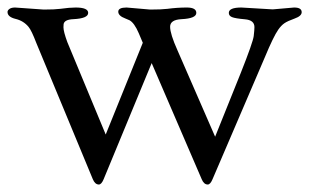

<svg xmlns="http://www.w3.org/2000/svg" viewBox="-37 -476 818 508"><path d="M741.2 -456.1Q761.2 -456.1 761.2 -443.8Q761.2 -433.6 742.7 -427Q724.1 -420.4 715.6 -414.6Q707 -408.7 699.2 -397.5Q686.5 -379.4 663.6 -324.2L525.4 -2Q519.5 12.2 512.7 12.2Q502.4 12.2 496.6 -2L364.3 -309.1L237.3 -2Q231.4 12.2 224.6 12.2Q214.4 12.2 208.5 -2L59.1 -362.3Q46.4 -395.5 38.6 -404.8Q25.4 -420.9 4.2 -426Q-17.1 -431.2 -17.1 -444.3Q-17.1 -448.7 -12 -452.4Q-6.8 -456.1 2.9 -456.1L78.6 -450.7Q107.9 -450.7 122.1 -452.6Q147 -456.1 163.1 -456.1Q196.3 -456.1 196.3 -441.9Q196.3 -427.2 157.2 -425.3Q133.3 -424.3 131.3 -412.1Q130.9 -408.7 130.9 -403.8Q130.9 -392.6 141.1 -364.7L242.7 -120.1L340.8 -362.8L330.1 -388.2Q318.4 -415.5 305.7 -422.4Q300.8 -424.8 294.4 -427.2Q275.9 -434.1 275.9 -445.1Q275.9 -456.1 297.9 -456.1L360.4 -450.7Q390.6 -450.7 405.8 -452.6Q432.1 -456.1 457.3 -456.1Q482.4 -456.1 482.4 -441.9Q482.4 -427.2 443.4 -425.3Q413.1 -423.8 413.1 -405.3Q413.1 -386.2 432.6 -342.8L532.2 -114.3L600.1 -283.2Q632.3 -364.3 634.3 -380.6Q636.2 -397 636.2 -404.3Q636.2 -422.9 610.8 -425Q585.4 -427.2 576.9 -430.7Q568.4 -434.1 568.4 -441.9Q568.4 -456.1 601.6 -456.1L684.6 -451.2Z"/></svg>

Font: Ovo
Style: Regular
Weight: 400
Designer: Nicole Fally
Foundry: Sorkin Type Co.
Version: Version 1.001